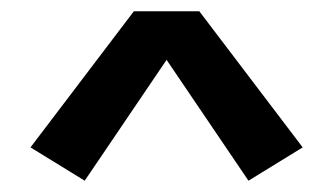

<svg xmlns="http://www.w3.org/2000/svg" viewBox="-20 -757 590 340"><path d="M130 -437 34 -496 217 -737H333L516 -496L420 -437L275 -651Z"/></svg>

Font: Lode Term
Style: Bold
Weight: 700
Monospace: yes
Designer: Belleve Invis
Foundry: Belleve Invis
Version: Version 29.2.0